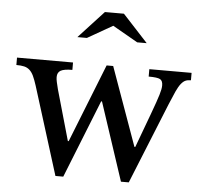

<svg xmlns="http://www.w3.org/2000/svg" viewBox="-54 -837 961 905"><g transform="rotate(5 426.0 -385.0)"><path d="M278 10H241L111 -406Q102 -434 94 -451Q86 -468 75 -478Q64 -488 49 -491.5Q34 -495 12 -495V-530H277V-495Q238 -495 222 -486Q206 -477 206 -455Q206 -445 209 -431.5Q212 -418 217 -398L285 -159H289L436 -530H467L600 -159H604L664 -321Q676 -354 684 -376.5Q692 -399 696.5 -414.5Q701 -430 703 -440Q705 -450 705 -459Q705 -481 692 -488Q679 -495 638 -495V-530H838V-495Q823 -495 812.5 -490.5Q802 -486 791.5 -473Q781 -460 770 -436Q759 -412 743 -373L588 10H551L429 -359H425ZM496 -780 615 -651H570L451 -719L332 -651H287L406 -780Z"/></g></svg>

Font: Libre Baskerville
Style: Regular
Weight: 400
Designer: Pablo Impallari, Rodrigo Fuenzalida
Foundry: Pablo Impallari, Rodrigo Fuenzalida
Version: Version 1.000; ttfautohint (v0.93) -l 8 -r 50 -G 200 -x 14 -